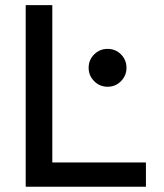

<svg xmlns="http://www.w3.org/2000/svg" viewBox="-20 -713 626 733"><path d="M78.1 0V-693.4H179.7V-92.8H537.1V0ZM390.6 -381.8Q360.8 -381.8 339.6 -403.1Q318.4 -424.3 318.4 -454.1Q318.4 -484.4 339.6 -505.4Q360.8 -526.4 390.6 -526.4Q420.9 -526.4 441.9 -505.4Q462.9 -484.4 462.9 -454.1Q462.9 -424.3 441.9 -403.1Q420.9 -381.8 390.6 -381.8Z"/></svg>

Font: Cascadia Code NF
Style: Regular
Weight: 400
Monospace: yes
Designer: Aaron Bell
Foundry: Saja Typeworks
Version: Version 2404.023; ttfautohint (v1.8.4)